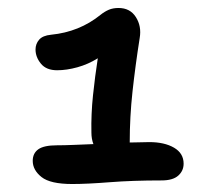

<svg xmlns="http://www.w3.org/2000/svg" viewBox="-20 -852 520 481"><path d="M161 -391Q106 -391 84 -408.5Q62 -426 62 -449Q62 -468 76 -478Q90 -488 123 -488Q141 -488 164.5 -489Q188 -490 214 -491Q209 -504 209 -520Q208 -566 213 -613.5Q218 -661 225 -706Q201 -691 174 -683.5Q147 -676 123 -676Q96 -676 82.5 -692.5Q69 -709 69 -728Q69 -742 78 -752.5Q87 -763 108 -765Q179 -772 232 -815Q242 -823 252.5 -827.5Q263 -832 277 -832Q306 -832 320.5 -809Q335 -786 330 -757Q319 -687 312 -623Q305 -559 305 -495Q318 -495 330.5 -495.5Q343 -496 354 -496Q392 -496 416 -482Q440 -468 440 -442Q440 -424 426.5 -412Q413 -400 385 -400Q312 -400 255 -395.5Q198 -391 161 -391Z"/></svg>

Font: Shantell Sans Normal
Style: Regular
Weight: 500
Designer: Stephen Nixon, Anya Danilova, Shantell Martin
Foundry: Arrow Type
Version: Version 1.009;[a7da0bfa3]